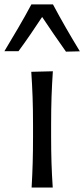

<svg xmlns="http://www.w3.org/2000/svg" viewBox="-55 -845 380 865"><path d="M87.4 0Q90.8 -58.1 92.3 -111.8Q93.8 -165.5 93.8 -230V-282.7Q93.8 -352.5 91.8 -408.2Q89.8 -463.9 85.9 -521.5L183.1 -523.9Q179.2 -465.3 177.2 -409.2Q175.3 -353 175.3 -282.7V-230Q175.3 -165.5 177 -111.8Q178.7 -58.1 182.6 0ZM-35.2 -614.3Q-3.4 -667.5 27.6 -720.2Q58.6 -772.9 86.4 -825.2H183.6Q211.4 -772.9 241.7 -720.2Q272 -667.5 304.7 -613.8L242.2 -612.3Q214.4 -651.4 187.5 -690.7Q160.6 -730 134.8 -768.6Q109.4 -730 83 -691.4Q56.6 -652.8 28.3 -614.3Z"/></svg>

Font: Pinar DS4-Regular
Style: Regular
Weight: 400
Designer: Amin Abedi
Version: Version 2.000